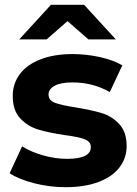

<svg xmlns="http://www.w3.org/2000/svg" viewBox="-20 -771 571 799"><path d="M20 -50 72 -162Q108 -139 159 -124.5Q210 -110 259 -110Q358 -110 358 -159Q358 -182 331 -192Q304 -202 248 -209Q182 -219 139 -232Q96 -245 64.5 -278Q33 -311 33 -372Q33 -423 62.5 -462.5Q92 -502 148.5 -524Q205 -546 282 -546Q339 -546 395.5 -533.5Q452 -521 489 -499L437 -388Q366 -428 282 -428Q232 -428 207 -414Q182 -400 182 -378Q182 -353 209 -343Q236 -333 295 -324Q361 -313 403 -300.5Q445 -288 476 -255Q507 -222 507 -163Q507 -113 477 -74Q447 -35 389.5 -13.5Q332 8 253 8Q186 8 122 -8.5Q58 -25 20 -50ZM348 -607 261 -683 174 -607H60L192 -751H330L462 -607Z"/></svg>

Font: Idrija
Style: Bold
Weight: 700
Designer: Julieta Ulanovsky
Foundry: Julieta Ulanovsky
Version: Version 7.200